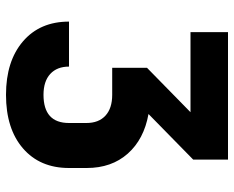

<svg xmlns="http://www.w3.org/2000/svg" viewBox="-90 -680 780 640"><g transform="rotate(90 300.0 -360.0)"><path d="M296 10Q184 10 118 -46.5Q52 -103 52 -200H202Q202 -160 226.5 -137.5Q251 -115 296 -115Q390 -115 390 -200V-258Q390 -299 365.5 -321.5Q341 -344 296 -344H206V-460L354 -605H87V-730H512V-614L360 -465Q444 -450 492 -396Q540 -342 540 -259V-200Q540 -103 474.5 -46.5Q409 10 296 10Z"/></g></svg>

Font: NKDuy Mono ExtraBold
Style: Regular
Weight: 800
Monospace: yes
Designer: NKDuy
Foundry: NKDuy
Version: Version 2.251; ttfautohint (v1.8.4.7-5d5b)